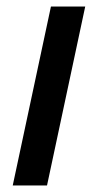

<svg xmlns="http://www.w3.org/2000/svg" viewBox="-20 -568 300 588"><path d="M136 -548H241L124 0H19Z"/></svg>

Font: Application Medium
Style: Italic
Weight: 500
Italic angle: -12°
Designer: Wei Huang
Foundry: Wei Huang
Version: Version 0.012